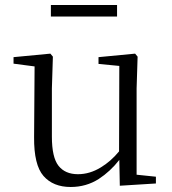

<svg xmlns="http://www.w3.org/2000/svg" viewBox="-20 -732 688 766"><path d="M262 14Q192 14 153.5 -30Q115 -74 116 -185L118 -467L34 -478V-504L181 -518L191 -506L187 -379V-187Q187 -104 213.5 -70.5Q240 -37 291 -37Q338 -37 382 -64Q422 -88 455 -128L456 -469L373 -477V-504L519 -518L529 -506L525 -379V-35L602 -27V0L458 9L456 -94Q420 -48 374 -18Q324 14 262 14ZM183 -666V-712H447V-666Z"/></svg>

Font: Early Summer Mincho Light
Style: Regular
Weight: 300
Designer: GuiWonder
Version: Version 1.002